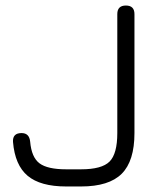

<svg xmlns="http://www.w3.org/2000/svg" viewBox="-20 -674 593 694"><path d="M219 0Q126 0 80 -38.5Q34 -77 27 -161Q25 -193 58 -193Q86 -193 89 -162Q94 -105 123 -83.5Q152 -62 219 -62H273Q348 -62 376 -90Q404 -118 404 -193V-623Q404 -654 435 -654Q466 -654 466 -623V-193Q466 -92 420 -46Q374 0 273 0Z"/></svg>

Font: Jura Medium
Style: Regular
Weight: 500
Designer: Daniel Johnson, Alexei Vanyashin
Foundry: Daniel Johnson
Version: Version 5.103